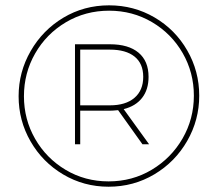

<svg xmlns="http://www.w3.org/2000/svg" viewBox="-20 -709 817 720"><path d="M727.1 -350.1Q727.1 -259.3 682.1 -180.7Q637.2 -102.1 559.1 -55.4Q481 -8.8 387.2 -8.8Q294.4 -8.8 216.8 -54.9Q139.2 -101.1 94.5 -179Q49.8 -256.8 49.8 -348.1Q49.8 -439 95 -517.6Q140.1 -596.2 217.5 -642.6Q294.9 -689 389.2 -689Q481.9 -689 559.6 -643.6Q637.2 -598.1 682.1 -520Q727.1 -441.9 727.1 -350.1ZM707 -350.1Q707 -437 665 -510Q623 -583 550 -626Q477.1 -668.9 389.2 -668.9Q300.3 -668.9 227.1 -625.5Q153.8 -582 111.8 -508.5Q69.8 -435.1 69.8 -348.1Q69.8 -261.2 111.8 -188.2Q153.8 -115.2 226.3 -72Q298.8 -28.8 387.2 -28.8Q476.1 -28.8 549.1 -72.5Q622.1 -116.2 664.6 -189.7Q707 -263.2 707 -350.1ZM443.8 -299.8 539.1 -168H514.2L422.9 -295.9Q402.8 -293.9 392.1 -293.9H280.8V-168H261.2V-543H392.1Q461.9 -543 499.5 -511.5Q537.1 -480 537.1 -420.9Q537.1 -373 512.9 -342Q488.8 -311 443.8 -299.8ZM517.1 -420.9Q517.1 -470.7 484.6 -496.8Q452.1 -522.9 392.1 -522.9H280.8V-314H392.1Q451.2 -314 484.1 -342Q517.1 -370.1 517.1 -420.9Z"/></svg>

Font: Montserrat
Style: Thin
Weight: 250
Designer: Julieta Ulanovsky
Foundry: Julieta Ulanovsky
Version: Version 1.000;PS 002.000;hotconv 1.0.70;makeotf.lib2.5.58329